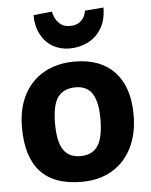

<svg xmlns="http://www.w3.org/2000/svg" viewBox="-55 -836 703 892"><g transform="rotate(-5 296.0 -390.0)"><path d="M557.1 -279.8Q557.1 -190.9 524.2 -125.5Q491.2 -60.1 431.2 -25.1Q371.1 9.8 290 9.8Q35.2 9.8 35.2 -265.1Q35.2 -354 68.6 -418Q102.1 -481.9 163.1 -515.9Q224.1 -549.8 305.2 -549.8Q425.8 -549.8 491.5 -479.5Q557.1 -409.2 557.1 -279.8ZM189.9 -270Q189.9 -187 215.1 -148.4Q240.2 -109.9 294.9 -109.9Q350.1 -109.9 376 -148.4Q401.9 -187 401.9 -274.9Q401.9 -353 377.4 -391.6Q353 -430.2 299.8 -430.2Q243.2 -430.2 216.6 -393.6Q189.9 -356.9 189.9 -270ZM298.3 -716.3Q329.1 -716.3 346.2 -730.7Q363.3 -745.1 368.7 -760.5Q374 -775.9 374 -781.2L460.9 -788.1Q460.9 -731.9 438 -692.6Q415 -653.3 375.5 -632.8Q335.9 -612.3 288.1 -612.3Q245.1 -612.3 210.2 -632.3Q175.3 -652.3 154.8 -690.7Q134.3 -729 134.3 -781.2L221.2 -790Q221.2 -785.2 227.5 -767.1Q233.9 -749 251.5 -732.7Q269 -716.3 298.3 -716.3Z"/></g></svg>

Font: Kadwa
Style: Regular
Weight: 400
Designer: Sol Matas
Foundry: Sol Matas
Version: Version 1.000;PS 001.000;hotconv 1.0.70;makeotf.lib2.5.58329